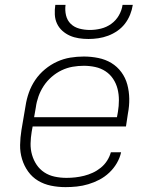

<svg xmlns="http://www.w3.org/2000/svg" viewBox="-20 -760 640 788"><path d="M249 8Q218 8 189 2Q160 -4 136 -18.5Q112 -33 95.5 -56Q79 -79 70.5 -107Q62 -135 62.5 -165Q63 -195 68 -226L85 -326Q89 -353 98.5 -380Q108 -407 124.5 -431.5Q141 -456 164.5 -475.5Q188 -495 214.5 -507Q241 -519 268.5 -523.5Q296 -528 324 -528Q354 -528 383.5 -522Q413 -516 437 -501.5Q461 -487 478 -464Q495 -441 502.5 -413Q510 -385 510.5 -355Q511 -325 505 -294L497 -241H114L110 -219Q106 -195 105.5 -171Q105 -147 111.5 -124.5Q118 -102 130.5 -83.5Q143 -65 162 -52.5Q181 -40 204.5 -35Q228 -30 253 -30Q271 -30 289 -32Q307 -34 325 -38.5Q343 -43 360.5 -51Q378 -59 393.5 -71.5Q409 -84 419.5 -100.5Q430 -117 435 -135H477Q472 -112 459.5 -90.5Q447 -69 428.5 -51.5Q410 -34 388 -22.5Q366 -11 342.5 -4Q319 3 295.5 5.5Q272 8 249 8ZM120 -279H460L464 -301Q468 -325 468 -349Q468 -373 462.5 -395Q457 -417 444.5 -436Q432 -455 413 -467.5Q394 -480 371 -485Q348 -490 324 -490Q301 -490 278 -486Q255 -482 233 -471.5Q211 -461 192 -444.5Q173 -428 159.5 -407.5Q146 -387 138 -364.5Q130 -342 127 -319ZM343 -600Q323 -600 303.5 -603Q284 -606 267 -613.5Q250 -621 236 -633.5Q222 -646 214 -663Q206 -680 205 -700Q204 -720 207 -740H249Q246 -718 251 -697Q256 -676 270.5 -662Q285 -648 306 -642.5Q327 -637 349 -637Q371 -637 394 -642.5Q417 -648 436.5 -662Q456 -676 468 -697Q480 -718 483 -740H525Q522 -720 514 -700Q506 -680 493 -663Q480 -646 462 -633.5Q444 -621 424 -613.5Q404 -606 383.5 -603Q363 -600 343 -600Z"/></svg>

Font: Iosevka XLt Ex Obl
Style: Regular
Weight: 200
Width: 7
Italic angle: -9°
Monospace: yes
Designer: Belleve Invis
Foundry: Belleve Invis
Version: Version 32.5.0; ttfautohint (v1.8.4)